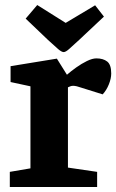

<svg xmlns="http://www.w3.org/2000/svg" viewBox="-20 -743 462 763"><path d="M19 0V-60L101 -74V-400L22 -417V-480L206 -510L246 -446Q262 -460 283 -475Q304 -490 325.5 -500.5Q347 -511 363 -511Q390 -511 406 -498.5Q422 -486 422 -451Q422 -431 412.5 -407.5Q403 -384 388 -368L305 -394Q294 -398 285.5 -400Q277 -402 271 -402Q264 -402 259.5 -400Q255 -398 250 -396V-77L366 -60V0ZM233 -536Q225 -536 211 -548Q197 -560 171 -584L82 -669L128 -723L241 -652L358 -722L393 -677L294 -584Q269 -561 255 -548.5Q241 -536 233 -536Z"/></svg>

Font: Faustina ExtraBold
Style: Regular
Weight: 800
Designer: Alfonso Garcia
Foundry: http://www.omnibus-type.com
Version: Version 1.200